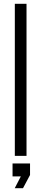

<svg xmlns="http://www.w3.org/2000/svg" viewBox="-20 -820 218 1010"><path d="M58 0V-800H119.5V0ZM57.5 170 89.5 108H46V40H138V100.5L101 170Z"/></svg>

Font: Big Shoulders Text Thin Light
Style: Regular
Weight: 300
Version: Version 2.002